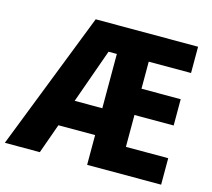

<svg xmlns="http://www.w3.org/2000/svg" viewBox="-106 -837 1062 960"><g transform="rotate(15 424.5 -357.0)"><path d="M805 0V-137H586V-302H789V-438H586V-578H805V-714H275L-4 0H177L232 -154H422V0ZM279 -293 379 -574H422V-293Z"/></g></svg>

Font: Noto Sans Thai Looped SemiCondensed ExtraBold
Style: Regular
Weight: 800
Width: 4
Designer: Sasikarn Vongin, Ben Mitchell
Foundry: The Fontpad Ltd
Version: Version 1.001